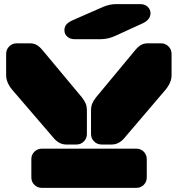

<svg xmlns="http://www.w3.org/2000/svg" viewBox="-20 -910 861 930"><path d="M467.8 -720.2H340.8Q319.3 -720.2 305.7 -732.7Q292 -745.1 292 -763.2Q292 -779.8 301.5 -791.3Q311 -802.7 332 -812L478 -876Q510.3 -890.1 543 -890.1H660.2Q681.2 -890.1 695.1 -877.2Q709 -864.3 709 -846.2Q709 -814.9 670.9 -796.9L535.2 -734.9Q502 -720.2 467.8 -720.2ZM350.1 -210H300.8Q268.1 -210 242.2 -238.8L40 -474.1Q9.8 -510.3 9.8 -544.9V-648.9Q9.8 -670.4 24.7 -685.3Q39.6 -700.2 61 -700.2H124Q143.1 -700.2 157 -692.6Q170.9 -685.1 186 -667L377 -438Q389.6 -421.9 395.3 -407.7Q400.9 -393.6 400.9 -373V-261.2Q400.9 -239.7 386.2 -224.9Q371.6 -210 350.1 -210ZM521 -210H472.2Q450.7 -210 435.8 -224.9Q420.9 -239.7 420.9 -261.2V-373Q420.9 -393.6 426.5 -407.7Q432.1 -421.9 444.8 -438L634.8 -667Q649.9 -685.1 663.8 -692.6Q677.7 -700.2 696.8 -700.2H759.8Q781.2 -700.2 796.1 -685.3Q811 -670.4 811 -648.9V-544.9Q811 -510.3 780.8 -474.1L580.1 -238.8Q554.2 -210 521 -210ZM640.1 0H183.1Q161.6 0 146.7 -14.6Q131.8 -29.3 131.8 -50.8V-139.2Q131.8 -160.6 146.7 -175.3Q161.6 -189.9 183.1 -189.9H640.1Q661.6 -189.9 676.3 -175.3Q690.9 -160.6 690.9 -139.2V-50.8Q690.9 -29.3 676.3 -14.6Q661.6 0 640.1 0Z"/></svg>

Font: Nastup Soft
Style: Regular
Weight: 400
Designer: Maksym Kobuzan
Foundry: Zakznak
Version: Version 1.020;hotconv 1.0.109;makeotfexe 2.5.65596